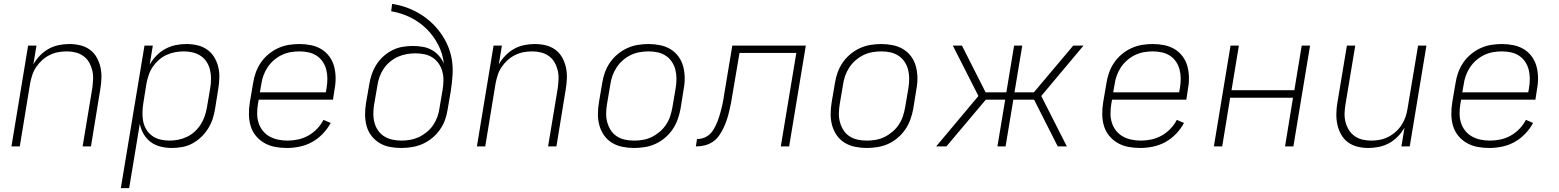

<svg xmlns="http://www.w3.org/2000/svg" viewBox="-20 -755 8040 990"><path d="M39 0 125 -520H168L152 -423Q166 -448 186.5 -469Q207 -490 231.5 -503.5Q256 -517 283.5 -522.5Q311 -528 337 -528Q366 -528 393.5 -521.5Q421 -515 443 -499Q465 -483 478.5 -459Q492 -435 498 -408Q504 -381 503 -352Q502 -323 497 -294L449 0H406L456 -301Q459 -324 460 -347.5Q461 -371 455.5 -393Q450 -415 439 -434Q428 -453 410 -466Q392 -479 370 -484.5Q348 -490 324 -490Q302 -490 280 -486Q258 -482 236.5 -471.5Q215 -461 197 -444.5Q179 -428 166 -408.5Q153 -389 146 -367Q139 -345 135 -323L82 0Z M603 215 725 -520H768L752 -422Q766 -447 787 -468.5Q808 -490 833.5 -503.5Q859 -517 886.5 -522.5Q914 -528 941 -528Q970 -528 998 -521.5Q1026 -515 1048.5 -499Q1071 -483 1085 -459.5Q1099 -436 1105.5 -409Q1112 -382 1111 -353Q1110 -324 1105 -294L1089 -194Q1085 -168 1076.5 -142Q1068 -116 1053 -92Q1038 -68 1017 -48Q996 -28 971.5 -15Q947 -2 920 3Q893 8 866 8Q836 8 808 1Q780 -6 757.5 -22.5Q735 -39 720.5 -64Q706 -89 701 -117L646 215ZM854 -30Q876 -30 899 -34.5Q922 -39 944 -49.5Q966 -60 984 -76.5Q1002 -93 1015 -113.5Q1028 -134 1035.5 -156Q1043 -178 1047 -201L1064 -301Q1068 -325 1068 -348.5Q1068 -372 1063 -394Q1058 -416 1046 -435Q1034 -454 1015.5 -466.5Q997 -479 974.5 -484.5Q952 -490 928 -490Q906 -490 883.5 -486Q861 -482 839 -472Q817 -462 798.5 -445.5Q780 -429 767 -409.5Q754 -390 746.5 -367.5Q739 -345 735 -323L719 -223Q715 -199 714.5 -175Q714 -151 718.5 -128.5Q723 -106 735 -86.5Q747 -67 765.5 -54Q784 -41 807 -35.5Q830 -30 854 -30Z M1460 8Q1428 8 1398.5 2.5Q1369 -3 1343.5 -17.5Q1318 -32 1299.5 -54.5Q1281 -77 1272.5 -105Q1264 -133 1263.5 -164Q1263 -195 1268 -226L1285 -326Q1289 -353 1298.5 -380Q1308 -407 1324.5 -431.5Q1341 -456 1364.5 -475.5Q1388 -495 1414.5 -507Q1441 -519 1468.5 -523.5Q1496 -528 1524 -528Q1554 -528 1583.5 -522Q1613 -516 1637 -501.5Q1661 -487 1678 -464Q1695 -441 1702.5 -413Q1710 -385 1710.5 -355Q1711 -325 1705 -294L1697 -241H1314L1310 -219Q1306 -194 1306 -169.5Q1306 -145 1313 -122.5Q1320 -100 1334.5 -81.5Q1349 -63 1369.5 -51.5Q1390 -40 1414 -35Q1438 -30 1463 -30Q1490 -30 1517.5 -36Q1545 -42 1570 -56Q1595 -70 1615 -91Q1635 -112 1648 -137L1685 -121Q1669 -91 1644 -65Q1619 -39 1589 -22.5Q1559 -6 1525.5 1Q1492 8 1460 8ZM1320 -279H1660L1664 -301Q1668 -325 1668 -349Q1668 -373 1662.5 -395Q1657 -417 1644.5 -436Q1632 -455 1613 -467.5Q1594 -480 1571 -485Q1548 -490 1524 -490Q1501 -490 1478 -486Q1455 -482 1433 -471.5Q1411 -461 1392 -444.5Q1373 -428 1359.5 -407.5Q1346 -387 1338 -364.5Q1330 -342 1327 -319Z M2049 8Q2019 8 1990 2.5Q1961 -3 1937 -17.5Q1913 -32 1895.5 -54.5Q1878 -77 1870.5 -104.5Q1863 -132 1862.5 -162Q1862 -192 1867 -222L1884 -320Q1888 -346 1897 -372Q1906 -398 1921 -422Q1936 -446 1957.5 -465Q1979 -484 2004 -496.5Q2029 -509 2055.5 -513.5Q2082 -518 2109 -518Q2135 -518 2160.5 -513.5Q2186 -509 2207 -497Q2228 -485 2244 -466.5Q2260 -448 2269 -426Q2263 -479 2239 -525Q2215 -571 2179 -606.5Q2143 -642 2096.5 -665Q2050 -688 1997 -697L2002 -735Q2041 -729 2077 -716Q2113 -703 2145 -683.5Q2177 -664 2204 -639Q2231 -614 2252.5 -584Q2274 -554 2289 -519Q2304 -484 2310 -446.5Q2316 -409 2313.5 -369Q2311 -329 2305 -289L2288 -190Q2284 -163 2274.5 -136.5Q2265 -110 2248 -86Q2231 -62 2208 -43Q2185 -24 2158.5 -12.5Q2132 -1 2104 3.5Q2076 8 2049 8ZM2050 -30Q2072 -30 2095 -34Q2118 -38 2139.5 -48Q2161 -58 2180.5 -74Q2200 -90 2213.5 -110Q2227 -130 2235 -152Q2243 -174 2246 -197L2262 -291Q2266 -315 2266.5 -339Q2267 -363 2261 -385.5Q2255 -408 2242.5 -426.5Q2230 -445 2211.5 -457.5Q2193 -470 2169.5 -475Q2146 -480 2122 -480Q2100 -480 2077 -476Q2054 -472 2032.5 -462.5Q2011 -453 1991.5 -437Q1972 -421 1958.5 -401Q1945 -381 1937 -358.5Q1929 -336 1926 -314L1909 -215Q1905 -192 1905 -168Q1905 -144 1911 -122Q1917 -100 1929.5 -82Q1942 -64 1961 -52Q1980 -40 2003 -35Q2026 -30 2050 -30Z M2439 0 2525 -520H2568L2552 -423Q2566 -448 2586.5 -469Q2607 -490 2631.5 -503.5Q2656 -517 2683.5 -522.5Q2711 -528 2737 -528Q2766 -528 2793.5 -521.5Q2821 -515 2843 -499Q2865 -483 2878.5 -459Q2892 -435 2898 -408Q2904 -381 2903 -352Q2902 -323 2897 -294L2849 0H2806L2856 -301Q2859 -324 2860 -347.5Q2861 -371 2855.5 -393Q2850 -415 2839 -434Q2828 -453 2810 -466Q2792 -479 2770 -484.5Q2748 -490 2724 -490Q2702 -490 2680 -486Q2658 -482 2636.5 -471.5Q2615 -461 2597 -444.5Q2579 -428 2566 -408.5Q2553 -389 2546 -367Q2539 -345 2535 -323L2482 0Z M3249 8Q3219 8 3189.5 2Q3160 -4 3136 -18.5Q3112 -33 3095.5 -56Q3079 -79 3071 -107Q3063 -135 3063 -165Q3063 -195 3068 -226L3085 -326Q3089 -353 3098.5 -380Q3108 -407 3124.5 -431.5Q3141 -456 3164.5 -475.5Q3188 -495 3214.5 -507Q3241 -519 3269 -523.5Q3297 -528 3324 -528Q3354 -528 3383.5 -522Q3413 -516 3437 -501.5Q3461 -487 3478 -464Q3495 -441 3502.5 -413Q3510 -385 3510.5 -355Q3511 -325 3505 -294L3489 -194Q3484 -167 3474.5 -140Q3465 -113 3448.5 -88.5Q3432 -64 3409 -44.5Q3386 -25 3359.5 -13Q3333 -1 3304.5 3.5Q3276 8 3249 8ZM3250 -30Q3272 -30 3295.5 -34Q3319 -38 3340.5 -48.5Q3362 -59 3381.5 -75.5Q3401 -92 3414.5 -112.5Q3428 -133 3435.5 -155.5Q3443 -178 3447 -201L3464 -301Q3468 -325 3468 -349Q3468 -373 3462.5 -395Q3457 -417 3444.5 -436Q3432 -455 3413 -467.5Q3394 -480 3371.5 -485Q3349 -490 3324 -490Q3302 -490 3278.5 -486Q3255 -482 3233 -471.5Q3211 -461 3192 -444.5Q3173 -428 3159.5 -407.5Q3146 -387 3138 -364.5Q3130 -342 3127 -319L3110 -219Q3106 -195 3105.5 -171Q3105 -147 3111 -125Q3117 -103 3129 -84Q3141 -65 3160 -52.5Q3179 -40 3202 -35Q3225 -30 3250 -30Z M3568 0 3574 -38Q3588 -38 3602.5 -42Q3617 -46 3630 -55Q3643 -64 3652 -76.5Q3661 -89 3668 -103Q3675 -117 3680.5 -131Q3686 -145 3690 -159Q3694 -173 3698 -187.5Q3702 -202 3705 -216.5Q3708 -231 3710.5 -245Q3713 -259 3715 -274L3756 -520H4135L4049 0H4006L4086 -482H3793L3757 -269Q3754 -247 3749.5 -225Q3745 -203 3740 -181.5Q3735 -160 3728 -138.5Q3721 -117 3711 -96Q3701 -75 3687.5 -55.5Q3674 -36 3654 -23Q3634 -10 3612 -5Q3590 0 3568 0Z M4449 8Q4419 8 4389.5 2Q4360 -4 4336 -18.5Q4312 -33 4295.5 -56Q4279 -79 4271 -107Q4263 -135 4263 -165Q4263 -195 4268 -226L4285 -326Q4289 -353 4298.5 -380Q4308 -407 4324.5 -431.5Q4341 -456 4364.5 -475.5Q4388 -495 4414.5 -507Q4441 -519 4469 -523.5Q4497 -528 4524 -528Q4554 -528 4583.5 -522Q4613 -516 4637 -501.5Q4661 -487 4678 -464Q4695 -441 4702.5 -413Q4710 -385 4710.5 -355Q4711 -325 4705 -294L4689 -194Q4684 -167 4674.5 -140Q4665 -113 4648.5 -88.5Q4632 -64 4609 -44.5Q4586 -25 4559.5 -13Q4533 -1 4504.5 3.5Q4476 8 4449 8ZM4450 -30Q4472 -30 4495.5 -34Q4519 -38 4540.5 -48.5Q4562 -59 4581.5 -75.5Q4601 -92 4614.5 -112.5Q4628 -133 4635.5 -155.5Q4643 -178 4647 -201L4664 -301Q4668 -325 4668 -349Q4668 -373 4662.5 -395Q4657 -417 4644.5 -436Q4632 -455 4613 -467.5Q4594 -480 4571.5 -485Q4549 -490 4524 -490Q4502 -490 4478.5 -486Q4455 -482 4433 -471.5Q4411 -461 4392 -444.5Q4373 -428 4359.5 -407.5Q4346 -387 4338 -364.5Q4330 -342 4327 -319L4310 -219Q4306 -195 4305.5 -171Q4305 -147 4311 -125Q4317 -103 4329 -84Q4341 -65 4360 -52.5Q4379 -40 4402 -35Q4425 -30 4450 -30Z M4860 0H4807L5025 -260L4893 -520H4940L5062 -279H5169L5209 -520H5251L5211 -279H5311L5514 -520H5567L5349 -260L5481 0H5434L5312 -241H5205L5165 0H5123L5163 -241H5063Z M5860 8Q5828 8 5798.5 2.5Q5769 -3 5743.5 -17.5Q5718 -32 5699.5 -54.5Q5681 -77 5672.5 -105Q5664 -133 5663.5 -164Q5663 -195 5668 -226L5685 -326Q5689 -353 5698.5 -380Q5708 -407 5724.5 -431.5Q5741 -456 5764.5 -475.5Q5788 -495 5814.5 -507Q5841 -519 5868.5 -523.5Q5896 -528 5924 -528Q5954 -528 5983.5 -522Q6013 -516 6037 -501.5Q6061 -487 6078 -464Q6095 -441 6102.5 -413Q6110 -385 6110.5 -355Q6111 -325 6105 -294L6097 -241H5714L5710 -219Q5706 -194 5706 -169.5Q5706 -145 5713 -122.5Q5720 -100 5734.5 -81.5Q5749 -63 5769.5 -51.5Q5790 -40 5814 -35Q5838 -30 5863 -30Q5890 -30 5917.5 -36Q5945 -42 5970 -56Q5995 -70 6015 -91Q6035 -112 6048 -137L6085 -121Q6069 -91 6044 -65Q6019 -39 5989 -22.5Q5959 -6 5925.5 1Q5892 8 5860 8ZM5720 -279H6060L6064 -301Q6068 -325 6068 -349Q6068 -373 6062.5 -395Q6057 -417 6044.5 -436Q6032 -455 6013 -467.5Q5994 -480 5971 -485Q5948 -490 5924 -490Q5901 -490 5878 -486Q5855 -482 5833 -471.5Q5811 -461 5792 -444.5Q5773 -428 5759.5 -407.5Q5746 -387 5738 -364.5Q5730 -342 5727 -319Z M6239 0 6325 -520H6368L6330 -290H6654L6692 -520H6735L6649 0H6606L6647 -251H6323L6282 0Z M7036 8Q7007 8 6980 1.5Q6953 -5 6931 -21Q6909 -37 6895.5 -61Q6882 -85 6876 -112Q6870 -139 6870.5 -168Q6871 -197 6876 -226L6925 -520H6968L6918 -219Q6914 -196 6913 -172.5Q6912 -149 6917.5 -127Q6923 -105 6934.5 -86Q6946 -67 6964 -54Q6982 -41 7004 -35.5Q7026 -30 7050 -30Q7072 -30 7094 -34Q7116 -38 7137 -48.5Q7158 -59 7176.5 -75.5Q7195 -92 7207.5 -111.5Q7220 -131 7227.5 -153Q7235 -175 7238 -197L7292 -520H7335L7249 0H7206L7222 -97Q7208 -72 7187.5 -51Q7167 -30 7142 -16.5Q7117 -3 7089.5 2.5Q7062 8 7036 8Z M7660 8Q7628 8 7598.5 2.5Q7569 -3 7543.5 -17.5Q7518 -32 7499.5 -54.5Q7481 -77 7472.5 -105Q7464 -133 7463.5 -164Q7463 -195 7468 -226L7485 -326Q7489 -353 7498.5 -380Q7508 -407 7524.5 -431.5Q7541 -456 7564.5 -475.5Q7588 -495 7614.5 -507Q7641 -519 7668.5 -523.5Q7696 -528 7724 -528Q7754 -528 7783.5 -522Q7813 -516 7837 -501.5Q7861 -487 7878 -464Q7895 -441 7902.5 -413Q7910 -385 7910.5 -355Q7911 -325 7905 -294L7897 -241H7514L7510 -219Q7506 -194 7506 -169.5Q7506 -145 7513 -122.5Q7520 -100 7534.5 -81.5Q7549 -63 7569.5 -51.5Q7590 -40 7614 -35Q7638 -30 7663 -30Q7690 -30 7717.5 -36Q7745 -42 7770 -56Q7795 -70 7815 -91Q7835 -112 7848 -137L7885 -121Q7869 -91 7844 -65Q7819 -39 7789 -22.5Q7759 -6 7725.5 1Q7692 8 7660 8ZM7520 -279H7860L7864 -301Q7868 -325 7868 -349Q7868 -373 7862.5 -395Q7857 -417 7844.5 -436Q7832 -455 7813 -467.5Q7794 -480 7771 -485Q7748 -490 7724 -490Q7701 -490 7678 -486Q7655 -482 7633 -471.5Q7611 -461 7592 -444.5Q7573 -428 7559.5 -407.5Q7546 -387 7538 -364.5Q7530 -342 7527 -319Z"/></svg>

Font: Iosevka Aile Extralight
Style: Italic
Weight: 200
Italic angle: -9°
Designer: Belleve Invis
Foundry: Belleve Invis
Version: Version 31.1.0; ttfautohint (v1.8.4)